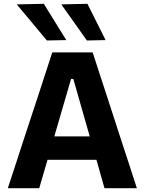

<svg xmlns="http://www.w3.org/2000/svg" viewBox="-20 -988 758 1008"><path d="M21 0Q40 -57.5 60.8 -121Q81.5 -184.5 100 -241.5L180.5 -486Q202 -552.5 219.5 -605.8Q237 -659 254.5 -713H466.5Q484.5 -657 501.8 -604Q519 -551 540.5 -486L620 -241Q639.5 -182 659.8 -119.5Q680 -57 698.5 0H528.5Q512.5 -57 495.5 -116.8Q478.5 -176.5 463 -230L365 -573.5H353L254 -233.5Q238 -178 220.2 -117.2Q202.5 -56.5 186 0ZM193 -149 210.5 -272H529L543 -149ZM226 -775.5Q200.5 -806.5 174.5 -837.5Q148.5 -868.5 122 -900.2Q95.5 -932 68 -965L210 -968Q239.5 -920.5 269 -872.8Q298.5 -825 328 -777.5ZM436 -775.5Q414.5 -806.5 392.2 -837.5Q370 -868.5 347.8 -900.2Q325.5 -932 302 -965L439 -968Q463 -920.5 486.5 -873.2Q510 -826 534.5 -777.5Z"/></svg>

Font: Commissioner Thin
Style: Bold
Weight: 700
Version: Version 1.001;gftools[0.9.23]